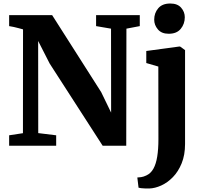

<svg xmlns="http://www.w3.org/2000/svg" viewBox="-20 -829 1156 1092"><path d="M32 0V-59.5L110.5 -71.5L111 -662Q98.5 -665.5 85.2 -669Q72 -672.5 58.8 -675.5Q45.5 -678.5 32 -680.5V-743H276.5L555.5 -305L612 -188.5L611.5 -666L526.5 -680.5V-743H775V-680.5L699 -666L698 0H564L262.5 -467.5L197 -596L197.5 -72L299.5 -59.5V0ZM829.5 243Q817.5 243 804.8 242.8Q792 242.5 782.2 241.2Q772.5 240 768 238.5L761 180.5Q768 180.5 782.2 178.5Q796.5 176.5 812 169Q837.5 157.5 852.5 130.5Q867.5 103.5 874.2 61.5Q881 19.5 881 -37L880.5 -450.5L812 -470.5V-539L1000.5 -564.5H1004L1032.5 -544V-10Q1032.5 52.5 1013.2 99.8Q994 147 963.2 178.5Q932.5 210 897 226Q861.5 242 829.5 243ZM939 -637Q899 -637 878 -661.8Q857 -686.5 857 -717Q857 -755 880 -782Q903 -809 948 -809H949Q989.5 -809 1010.2 -785.2Q1031 -761.5 1031 -731Q1031 -693 1008 -665Q985 -637 940 -637Z"/></svg>

Font: Merriweather 28pt ExtraBold
Style: Regular
Weight: 800
Version: Version 2.100